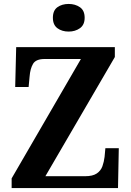

<svg xmlns="http://www.w3.org/2000/svg" viewBox="-20 -953 663 973"><path d="M39 0V-49L390 -654H206Q162 -654 147.5 -629.5Q133 -605 130 -565L125 -512H57L62 -714H562V-664L210 -60H411Q450 -60 470.5 -74Q491 -88 499 -110.5Q507 -133 510 -158L514 -202H582L578 0ZM328 -793Q294 -793 271 -810Q248 -827 248 -863Q248 -900 271 -916.5Q294 -933 328 -933Q361 -933 385 -916.5Q409 -900 409 -863Q409 -827 385 -810Q361 -793 328 -793Z"/></svg>

Font: Noto Serif Tamil SemiCondensed
Style: Bold Italic
Weight: 700
Width: 4
Italic angle: -12°
Designer: Indian Type Foundry, Tom Grace, and the Monotype Design Team
Foundry: Monotype Imaging Inc.
Version: Version 2.003; ttfautohint (v1.8.4.7-5d5b)